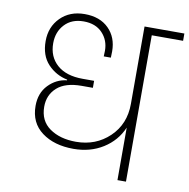

<svg xmlns="http://www.w3.org/2000/svg" viewBox="-83 -830 899 911"><g transform="rotate(10 367.0 -374.5)"><path d="M310.1 -109.9Q216.8 -109.9 157.5 -154.1Q98.1 -198.2 98.1 -279.8Q98.1 -341.8 135.5 -380.6Q172.9 -419.4 224.1 -424.8V-428.2Q168.5 -439.5 130.1 -480.5Q91.8 -521.5 91.8 -590.8Q91.8 -659.2 136.5 -704.1Q181.2 -749 252.9 -749Q326.2 -749 368.7 -706.8Q411.1 -664.6 411.1 -597.2Q411.1 -579.1 410.2 -566.9H376Q377 -581.1 377 -594.2Q377 -645 344.2 -679.4Q311.5 -713.9 253.9 -713.9Q196.3 -713.9 162.6 -677.7Q128.9 -641.6 128.9 -586.9Q128.9 -522 172.6 -483.4Q216.3 -444.8 295.9 -444.8H351.1V-411.1H296.9Q218.8 -411.1 179 -375.5Q139.2 -339.8 139.2 -283.2Q139.2 -215.3 189 -180.2Q238.8 -145 315.9 -145Q411.6 -145 476.8 -207.3Q542 -269.5 542 -367.2V-740.2H733.9V-705.1H583V0H542V-252.9Q513.7 -187 452.1 -148.4Q390.6 -109.9 310.1 -109.9Z"/></g></svg>

Font: SVN-Poppins ExtraLight
Style: Regular
Weight: 200
Designer: Ninad Kale (Devanagari), Jonny Pinhorn (Latin)
Foundry: Indian Type Foundry
Version: Version 3.002 2017